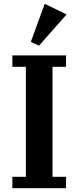

<svg xmlns="http://www.w3.org/2000/svg" viewBox="-20 -989 412 1009"><path d="M45 -60H116V-638H45V-698H327V-638H256V-60H327V0H45ZM142 -769 215 -969 330 -913 185 -749Z"/></svg>

Font: IBM Plex Serif SmBld
Style: Regular
Weight: 600
Designer: Mike Abbink, Paul van der Laan, Pieter van Rosmalen
Foundry: Bold Monday
Version: Version 3.001